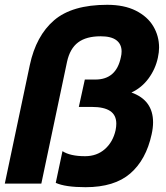

<svg xmlns="http://www.w3.org/2000/svg" viewBox="-23 -764 691 799"><path d="M209 -3 237 -135Q269 -114 331 -114Q380 -114 413.5 -143.5Q447 -173 458 -222Q461 -237 461 -249Q461 -285 435.5 -302Q410 -319 360 -319H305L330 -433H374Q461 -433 480 -526Q483 -538 483 -550Q483 -580 461.5 -596.5Q440 -613 396 -613Q336 -613 302 -587.5Q268 -562 256 -507L149 0H-3L101 -493Q127 -615 202 -679.5Q277 -744 423 -744Q494 -744 542.5 -719.5Q591 -695 615 -654.5Q639 -614 639 -566Q639 -547 634 -524Q624 -477 595.5 -438Q567 -399 524 -379Q614 -347 614 -255Q614 -232 608 -205Q585 -99 519 -42Q453 15 333 15Q249 15 209 -3Z"/></svg>

Font: Prompt SemiBold
Style: Italic
Weight: 600
Italic angle: -12°
Designer: Katatrad Team
Foundry: CadsonDemak
Version: Version 1.001